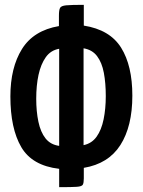

<svg xmlns="http://www.w3.org/2000/svg" viewBox="-20 -765 591 795"><path d="M225 10V-66Q113 -79 68 -156Q23 -233 23 -366Q23 -485 71 -562Q119 -639 224 -657V-700Q224 -723 228.5 -732Q233 -741 254.5 -743Q276 -745 327 -745V-659Q435 -642 481.5 -567.5Q528 -493 528 -369Q528 -242 478.5 -164.5Q429 -87 327 -70V-26Q327 -8 323 -0.5Q319 7 298 8.5Q277 10 225 10ZM225 -161V-563Q190 -557 169.5 -528Q149 -499 139.5 -455Q130 -411 130 -356Q130 -304 139 -261Q148 -218 168.5 -192Q189 -166 225 -161ZM326 -164Q360 -171 380 -199Q400 -227 409 -271Q418 -315 418 -367Q418 -421 410 -463.5Q402 -506 382 -532.5Q362 -559 326 -565Z"/></svg>

Font: Yanone Kaffeesatz SemiBold
Style: Regular
Weight: 600
Designer: Yanone (Cyrillic: Daniel Pouzeot, Huerta Tipografica, and Cyreal)
Foundry: Yanone
Version: Version 2.003